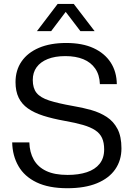

<svg xmlns="http://www.w3.org/2000/svg" viewBox="-20 -958 687 986"><path d="M325.9 8.6Q230.6 8.6 168.1 -21.4Q105.6 -51.4 74.8 -104.9Q44 -158.3 42.6 -226.7H130.7Q132.1 -175.7 153.4 -138Q174.7 -100.3 217.4 -80Q260 -59.7 327 -59.7Q383.9 -59.7 426.1 -73.7Q468.3 -87.7 491.6 -116.9Q514.9 -146 514.9 -190.7Q514.9 -225.6 504.1 -249.3Q493.3 -273 469.1 -289.1Q444.9 -305.1 406.2 -316.4Q367.6 -327.6 311.9 -337.4Q249.6 -348.6 202.3 -363.7Q155 -378.9 123.4 -401.2Q91.7 -423.6 75.7 -456.6Q59.7 -489.7 59.7 -536.3Q59.7 -597.4 90.9 -642.6Q122 -687.7 180.2 -712.5Q238.4 -737.3 320 -737.3Q403 -737.3 460.3 -710.9Q517.6 -684.4 548.4 -637.1Q579.1 -589.7 579.9 -525.9H493Q491.3 -573.6 469.1 -605.7Q446.9 -637.9 408 -653.9Q369.1 -669.9 315.7 -669.9Q262.6 -669.9 225.2 -654.9Q187.9 -640 168.1 -612.9Q148.3 -585.7 148.3 -547.3Q148.3 -505.1 167.8 -480.9Q187.3 -456.6 232.4 -442Q277.4 -427.4 353.6 -413.9Q403.3 -405.7 448.2 -393Q493.1 -380.3 528.2 -357.4Q563.3 -334.4 583.5 -295.7Q603.7 -257 603.7 -195.9Q603.7 -135 571.9 -88.8Q540.1 -42.6 478.1 -17Q416.1 8.6 325.9 8.6ZM169.7 -798.1 276.1 -937.9H358.7L465.9 -798.1H392.9L317.4 -897L242.7 -798.1Z"/></svg>

Font: Mona Sans ExtraLight
Style: Regular
Weight: 200
Designer: Deni Anggara
Foundry: GitHub
Version: Version 2.000